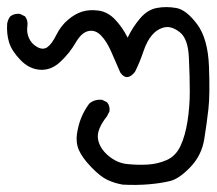

<svg xmlns="http://www.w3.org/2000/svg" viewBox="-22 -243 606 537"><path d="M321.3 273.4Q298.8 269.5 278.8 260.3Q258.8 251 233.4 224.6Q208 198.2 198.7 176.8Q189.5 155.3 193.4 130.4Q197.3 105.5 205.6 85.4Q213.9 65.4 227.5 46.9Q242.2 34.2 263.7 36.1L277.3 43Q286.1 52.7 284.2 68.4L277.3 82Q248 119.1 252 145Q255.9 170.9 280.3 191.9Q304.7 212.9 333.5 215.8Q362.3 218.8 390.6 217.3Q418.9 215.8 444.3 204.6Q469.7 193.4 482.9 165Q496.1 136.7 502.4 96.2Q508.8 55.7 508.8 13.2Q508.8 -29.3 506.3 -82Q503.9 -134.8 481 -152.8Q458 -170.9 438 -166.5Q418 -162.1 403.3 -145Q388.7 -127.9 378.9 -98.6Q369.1 -69.3 355.5 -42Q333 -13.7 314.5 -40Q301.8 -68.4 289.6 -97.2Q277.3 -126 261.2 -143.1Q245.1 -160.2 225.6 -156.2Q206.1 -152.3 189.5 -123.5Q172.9 -94.7 147 -70.3Q121.1 -45.9 90.3 -47.9Q59.6 -49.8 35.2 -75.2Q10.7 -100.6 3.4 -124.5Q-3.9 -148.4 -2 -176.8Q0 -188.5 6.8 -197.3Q18.6 -206.1 34.2 -204.1L47.9 -197.3Q56.6 -186.5 54.7 -170.9Q51.8 -152.3 59.1 -136.2Q66.4 -120.1 82.5 -111.3Q98.6 -102.5 110.8 -111.3Q123 -120.1 135.7 -145.5Q148.4 -170.9 168 -187.5Q187.5 -204.1 207.5 -210.4Q227.5 -216.8 253.4 -213.4Q279.3 -210 299.8 -188.5Q320.3 -167 335 -137.7Q349.6 -168 370.1 -191.9Q390.6 -215.8 416.5 -220.7Q442.4 -225.6 470.7 -220.7Q499 -215.8 529.3 -175.3Q559.6 -134.8 562.5 -56.6Q565.4 21.5 561 61Q556.6 100.6 549.3 146Q542 191.4 510.7 224.1Q479.5 256.8 454.1 263.2Q428.7 269.5 394 272.5Q359.4 275.4 321.3 273.4Z"/></svg>

Font: JasonHandwriting2
Style: Regular
Weight: 400
Version: Version 1.05.10